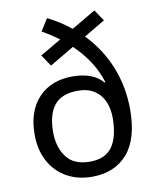

<svg xmlns="http://www.w3.org/2000/svg" viewBox="-86 -831 735 907"><g transform="rotate(-10 281.5 -377.5)"><path d="M283 10Q214 10 161 -20Q108 -50 78.5 -105Q49 -160 49 -233Q49 -346 109.5 -409.5Q170 -473 272 -473Q320 -473 357 -459.5Q394 -446 417 -418L421 -420Q404 -475 372.5 -522.5Q341 -570 299 -610L182 -541L145 -596L246 -655Q209 -683 166 -707L202 -765Q263 -735 313 -694L429 -762L465 -708L364 -648Q436 -574 475 -478Q514 -382 514 -272Q514 -131 452.5 -60.5Q391 10 283 10ZM285 -62Q359 -62 392.5 -109.5Q426 -157 426 -249Q426 -291 411 -326Q396 -361 364.5 -381.5Q333 -402 285 -402Q208 -402 172.5 -358Q137 -314 137 -230Q137 -157 172.5 -109.5Q208 -62 285 -62Z"/></g></svg>

Font: Noto Sans Mono SemiCondensed
Style: Regular
Weight: 400
Width: 4
Designer: Monotype Design Team
Foundry: Monotype Imaging Inc.
Version: Version 2.014